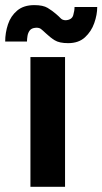

<svg xmlns="http://www.w3.org/2000/svg" viewBox="-65 -720 395 740"><path d="M185.7 -500V0H52.3V-500ZM150.3 -666.7Q162 -656.7 169 -649.3Q176 -642 188.7 -642Q212 -643.7 217.2 -661.2Q222.3 -678.7 222.3 -693H309.7Q309.7 -663.3 298.3 -631Q287 -598.7 262.5 -576.2Q238 -553.7 197.7 -553.7Q163.7 -553.7 145.8 -564.8Q128 -576 111.3 -592Q99.7 -603 92.8 -608.3Q86 -613.7 73 -613Q57 -612 50 -603Q43 -594 41 -581.7Q39 -569.3 39 -560H-45Q-45 -593.7 -34.3 -626Q-23.7 -658.3 1.3 -679.3Q26.3 -700.3 67 -700.3Q101 -700.3 118.7 -689.5Q136.3 -678.7 150.3 -666.7Z"/></svg>

Font: Nata Sans
Style: Regular
Weight: 400
Designer: Daniel Uzquiano Cruz
Version: Version 1.001